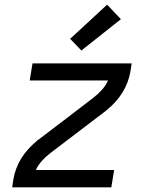

<svg xmlns="http://www.w3.org/2000/svg" viewBox="-20 -801 640 821"><path d="M32 0 37 -33Q41 -57 49.5 -80Q58 -103 71 -124Q84 -145 101.5 -164Q119 -183 138 -199Q140 -201 142 -202.5Q144 -204 146 -205L263 -294L379 -383Q399 -398 415.5 -416.5Q432 -435 442 -457H107L119 -530H543L538 -497Q534 -473 525.5 -450Q517 -427 504 -406Q491 -385 474 -366Q457 -347 437 -331Q435 -329 433 -327.5Q431 -326 430 -325L196 -147Q176 -132 159.5 -113.5Q143 -95 133 -74H468L456 0ZM328 -585 280 -635 438 -781 497 -719Z"/></svg>

Font: Iosevka Curly Extended Oblique
Style: Regular
Weight: 400
Width: 7
Italic angle: -9°
Monospace: yes
Designer: Belleve Invis
Foundry: Belleve Invis
Version: Version 11.1.0; ttfautohint (v1.8.3)